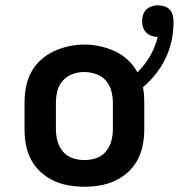

<svg xmlns="http://www.w3.org/2000/svg" viewBox="-20 -700 678 728"><path d="M300 8Q270 8 240.5 3Q211 -2 184 -14.5Q157 -27 134.5 -47.5Q112 -68 98 -94.5Q84 -121 78.5 -150.5Q73 -180 73 -210V-310Q73 -340 78.5 -369.5Q84 -399 98 -425.5Q112 -452 134.5 -472.5Q157 -493 184 -505.5Q211 -518 240.5 -524.5Q270 -531 300 -531Q330 -531 359.5 -524.5Q389 -518 416 -505.5Q443 -493 465 -472.5Q487 -452 501 -426Q529 -453 549 -487.5Q569 -522 578 -560Q578 -560 578 -560Q578 -560 578 -560Q566 -560 554.5 -564Q543 -568 534.5 -576.5Q526 -585 522.5 -596.5Q519 -608 519 -620Q519 -632 522.5 -643.5Q526 -655 534.5 -663.5Q543 -672 555 -676Q567 -680 579 -680Q591 -680 603.5 -676Q616 -672 624.5 -662.5Q633 -653 635.5 -640.5Q638 -628 638 -615Q638 -580 630.5 -545.5Q623 -511 608 -479.5Q593 -448 571 -420Q549 -392 522 -369Q525 -355 526 -340Q527 -325 527 -310V-210Q527 -180 521.5 -150.5Q516 -121 502 -94.5Q488 -68 465.5 -47.5Q443 -27 416 -14.5Q389 -2 359.5 3Q330 8 300 8ZM300 -93Q323 -93 345 -100.5Q367 -108 381.5 -125.5Q396 -143 402 -165Q408 -187 408 -210V-310Q408 -333 402 -355.5Q396 -378 381 -395Q366 -412 343.5 -419.5Q321 -427 299 -427Q276 -427 254.5 -419Q233 -411 218 -394Q203 -377 197.5 -355Q192 -333 192 -310V-210Q192 -187 198 -165Q204 -143 218.5 -125.5Q233 -108 255 -100.5Q277 -93 300 -93Z"/></svg>

Font: Iosevka Custom Extended
Style: Bold
Weight: 700
Width: 7
Monospace: yes
Designer: Belleve Invis
Foundry: Belleve Invis
Version: Version 11.2.4; ttfautohint (v1.8.4)